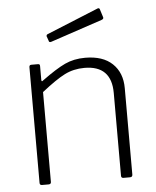

<svg xmlns="http://www.w3.org/2000/svg" viewBox="-53 -797 685 843"><g transform="rotate(-5 289.0 -376.0)"><path d="M88 -10C88 -3.3 91.3 0 98 0H127C134.3 0 138 -3.3 138 -10V-406C180 -439.3 214.2 -462.7 240.5 -476C266.8 -489.3 296 -496 328 -496C407.3 -496 447 -455.7 447 -375V-10C447 -3.3 450.3 0 457 0H486C493.3 0 497 -3.7 497 -11V-392C497 -437.3 483 -473.3 455 -500C427 -526.7 387 -540 335 -540C301.7 -540 271.8 -533.8 245.5 -521.5C219.2 -509.2 185 -487.7 143 -457C140.3 -454.3 138.3 -453.3 137 -454C135.7 -454.7 135 -456.7 135 -460V-521C135 -524.3 134.3 -526.7 133 -528C131.7 -529.3 129.3 -530 126 -530H97C91 -530 88 -526.7 88 -520ZM429 -712 418 -747C417.3 -749 416.2 -750.3 414.5 -751C412.8 -751.7 411 -751.7 409 -751L179 -657C176.3 -655.7 175 -653.3 175 -650C175 -648 175.3 -646.7 176 -646L182 -629C182.7 -624.3 185 -622 189 -622C191 -622 192.7 -622.3 194 -623L421 -699C427 -701 430 -704 430 -708Z"/></g></svg>

Font: Libre Franklin ExtraLight
Style: Regular
Weight: 275
Designer: Pablo Impallari, Rodrigo Fuenzalida
Foundry: Impallari Type
Version: Version 1.002; ttfautohint (v1.5)